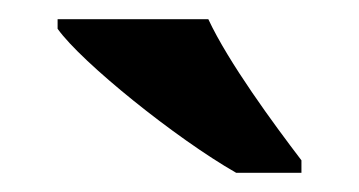

<svg xmlns="http://www.w3.org/2000/svg" viewBox="-20 -786 374 200"><path d="M226 -606H294V-619C265 -657 218 -721 197 -766H40V-756C65 -721 163 -642 226 -606Z"/></svg>

Font: Noto Serif Lao
Style: Bold
Weight: 700
Designer: Monotype Design Team
Foundry: Monotype Imaging Inc.
Version: Version 2.003